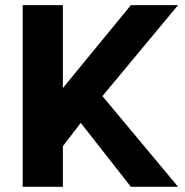

<svg xmlns="http://www.w3.org/2000/svg" viewBox="-20 -715 707 735"><path d="M481 -695.3 220.7 -377.9V-695.3H66.9V0H220.7V-155.3L289.1 -244.6L481 0H661.6L372.1 -347.2L661.6 -695.3Z"/></svg>

Font: Estedad-VF-FD Black
Style: Regular
Weight: 900
Designer: Amin Abedi
Version: Version 4.000